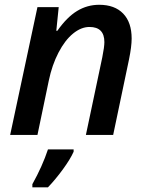

<svg xmlns="http://www.w3.org/2000/svg" viewBox="-20 -570 630 811"><path d="M342.8 0 412.1 -328.1Q420.9 -372.1 420.9 -392.1Q420.9 -456.1 357.9 -456.1Q322.8 -456.1 288.6 -428.2Q254.4 -400.4 227.1 -347.9Q199.7 -295.4 186 -229L138.2 0H22.9L138.2 -540H228L217.8 -439.9H222.2Q262.7 -497.6 305.7 -523.7Q348.6 -549.8 398.9 -549.8Q464.4 -549.8 500.2 -512.7Q536.1 -475.6 536.1 -407.2Q536.1 -373.5 524.9 -318.8L458 0ZM116.7 208Q159.2 131.8 182.6 61H291V70.8Q276.9 102.5 245.6 145.3Q214.4 188 182.6 221.2H116.7Z"/></svg>

Font: Open Sans Semibold
Style: Italic
Weight: 600
Italic angle: -12°
Foundry: Ascender Corporation
Version: Version 1.10